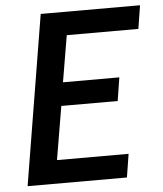

<svg xmlns="http://www.w3.org/2000/svg" viewBox="-53 -781 705 828"><g transform="rotate(-5 300.0 -367.5)"><path d="M33 0 154 -735H584L568 -634H258L224 -433H468L452 -332H208L169 -101H479L463 0Z"/></g></svg>

Font: Iosevka Custom Oblique
Style: Bold
Weight: 700
Italic angle: -9°
Monospace: yes
Designer: Belleve Invis
Foundry: Belleve Invis
Version: Version 30.1.2; ttfautohint (v1.8.4)